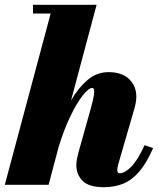

<svg xmlns="http://www.w3.org/2000/svg" viewBox="-20 -770 658 800"><path d="M355.5 -308Q372 -366.5 372.5 -385Q373 -403.5 364.5 -403.5Q349 -403.5 324 -371.5Q299 -339.5 272.5 -284Q246 -228.5 224.5 -158.5L182.5 0H0L191 -713.5H117.5V-750H382.5L276 -351.5Q305.5 -403 344.2 -436.2Q383 -469.5 433 -469.5Q498 -469.5 529 -428.2Q560 -387 540.5 -319.5L472 -83Q471 -79 469.8 -73Q468.5 -67 468.5 -63Q468.5 -48 478.5 -48Q499 -48 525.8 -74.2Q552.5 -100.5 582.5 -165L618 -153Q590.5 -90 559.8 -54.5Q529 -19 493 -4.5Q457 10 412.5 10Q351 10 324.5 -16.2Q298 -42.5 298 -82Q298 -93.5 301 -109Q304 -124.5 307.5 -137Z"/></svg>

Font: Bodoni* 06pt Fatface
Style: Italic
Weight: 900
Italic angle: -13°
Version: Version 2.3